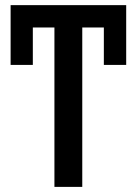

<svg xmlns="http://www.w3.org/2000/svg" viewBox="-20 -731 535 751"><path d="M473.6 -710.9H21.5V-477.1H108.4V-623.5H192.9V0H301.8V-623.5H386.2V-477.1H473.6Z"/></svg>

Font: Bert Sans Medium
Style: Regular
Weight: 500
Designer: Christian Robertson (Google), Cristiano Sobral
Foundry: Google, Cristiano Sobral
Version: Version 3.101